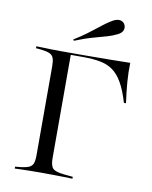

<svg xmlns="http://www.w3.org/2000/svg" viewBox="-85 -819 699 883"><g transform="rotate(10 264.5 -378.0)"><path d="M133.1 -201.6V-492.7Q133.1 -517.7 128.2 -531Q123.4 -544.4 110.1 -550.4Q96.8 -556.5 71 -559.7L45.2 -562.1V-571Q60.5 -571 78.2 -570.2Q96 -569.4 116.9 -569Q137.9 -568.5 162.1 -568.5H171.8H266.1Q338.7 -568.5 390.7 -569.4Q442.7 -570.2 483.9 -571Q482.3 -529 485.9 -482.7Q489.5 -436.3 496.8 -384.7H487.1Q470.2 -441.9 450 -476.6Q429.8 -511.3 404.8 -529Q379.8 -546.8 346 -553.2Q312.1 -559.7 266.1 -559.7H208.1V-201.6ZM162.1 -2.4Q137.9 -2.4 116.9 -2Q96 -1.6 78.2 -1.2Q60.5 -0.8 45.2 0V-8.9L71 -11.3Q96.8 -14.5 110.1 -20.6Q123.4 -26.6 128.2 -39.9Q133.1 -53.2 133.1 -78.2V-201.6H208.1V-78.2Q208.1 -41.9 220.6 -29.4Q233.1 -16.9 273.4 -12.9L314.5 -8.9V0Q296.8 -0.8 275.4 -1.2Q254 -1.6 229.4 -2Q204.8 -2.4 175.8 -2.4H170.2ZM210.5 -625.8 207.3 -631.5Q241.1 -652.4 266.1 -671Q291.1 -689.5 309.7 -704.4Q328.2 -719.4 344 -730.6Q359.7 -741.9 375 -750Q393.5 -758.9 407.3 -755.2Q421 -751.6 426.6 -739.5Q433.1 -727.4 428.2 -713.7Q423.4 -700 404.8 -691.1Q384.7 -680.6 358.5 -673Q332.3 -665.3 296.4 -655.6Q260.5 -646 210.5 -625.8Z"/></g></svg>

Font: Playfair 144pt SemiExpanded Light
Style: Regular
Weight: 300
Width: 6
Designer: Claus Eggers Sørensen
Foundry: Claus Eggers Sørensen
Version: Version 2.203